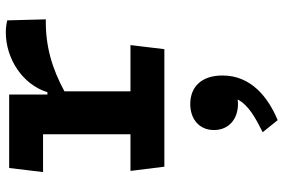

<svg xmlns="http://www.w3.org/2000/svg" viewBox="-177 -408 974 660"><g transform="rotate(-90 310.0 -78.0)"><path d="M315 -533.5H62.5L48.5 -417H178.5V-116.5H52.5L67 0H471L485 -116.5H326V-343.5C404.5 -386 481 -409 573.5 -407.5L570 -540C556 -543.5 542.5 -545 528.5 -545C440 -545 350 -489 323 -402H315ZM185.5 338 227 389.5C305 357 380.5 298.5 380.5 200C380.5 124 338 89 282.5 89C230.5 89 193 120 193 170.5C193 222 231.5 253 282 253C287.5 253 293 252.5 298 252C278.5 290 233 314 185.5 338Z"/></g></svg>

Font: Monaspace Argon
Style: Bold
Weight: 700
Designer: Riley Cran & the Lettermatic Team
Foundry: Lettermatic
Version: Version 1.000 (Monaspace Argon)